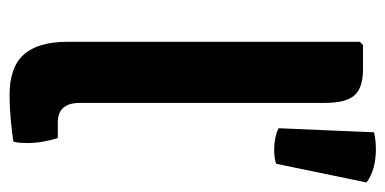

<svg xmlns="http://www.w3.org/2000/svg" viewBox="-222 -580 807 402"><g transform="rotate(90 181.0 -378.5)"><path d="M256.5 -758.5Q264.5 -760.5 273.5 -761.5Q282.5 -762.5 292.5 -762.5Q312.5 -762.5 330.2 -757.8Q348 -753 361.5 -743L322.5 -554Q316.5 -551.5 308.5 -550.5Q300.5 -549.5 292.5 -549.5Q280.5 -549.5 268 -552Q255.5 -554.5 248 -559ZM268.5 -96.5Q273 -82.5 276 -66Q279 -49.5 279 -33Q279 -26 278.5 -18.2Q278 -10.5 276 -3.5Q256 -0.5 230 2Q204 4.5 179 4.5Q120.5 4.5 93.8 -25.2Q67 -55 67 -117V-729L74 -735.5H124.5Q164 -735.5 179.5 -717.2Q195 -699 195 -655V-142Q195 -120 205 -108.2Q215 -96.5 236.5 -96.5Z"/></g></svg>

Font: Signika Light SemiBold
Style: Regular
Weight: 600
Version: Version 2.003;gftools[0.9.32]